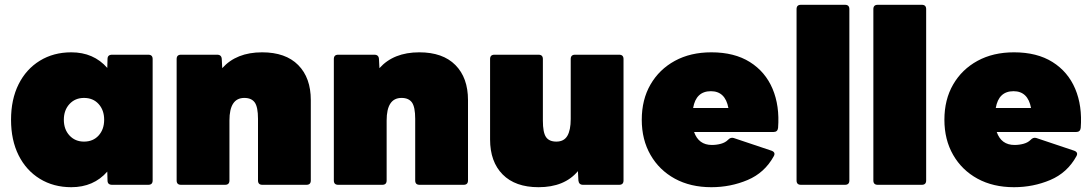

<svg xmlns="http://www.w3.org/2000/svg" viewBox="-20 -770 4550 800"><path d="M277 10Q203 10 146 -25Q89 -60 57.5 -123Q26 -186 26 -271Q26 -356 57.5 -419Q89 -482 146 -517Q203 -552 277 -552Q370 -552 427 -487L428 -524Q428 -542 447 -542H598Q616 -542 616 -524V-18Q616 0 598 0H447Q428 0 428 -18L427 -55Q370 10 277 10ZM330 -180Q368 -180 391 -205.5Q414 -231 414 -271Q414 -311 391 -336.5Q368 -362 330 -362Q293 -362 269.5 -336.5Q246 -311 246 -271Q246 -231 269.5 -205.5Q293 -180 330 -180Z M734 0Q716 0 716 -18V-524Q716 -542 734 -542H885Q903 -542 904 -524L906 -486Q965 -552 1072 -552Q1170 -552 1222.5 -499Q1275 -446 1275 -353V-18Q1275 0 1257 0H1073Q1055 0 1055 -18V-275Q1055 -324 1041.5 -343Q1028 -362 998 -362Q936 -362 936 -268V-18Q936 0 918 0Z M1389 0Q1371 0 1371 -18V-524Q1371 -542 1389 -542H1540Q1558 -542 1559 -524L1561 -486Q1620 -552 1727 -552Q1825 -552 1877.5 -499Q1930 -446 1930 -353V-18Q1930 0 1912 0H1728Q1710 0 1710 -18V-275Q1710 -324 1696.5 -343Q1683 -362 1653 -362Q1591 -362 1591 -268V-18Q1591 0 1573 0Z M2224 10Q2127 10 2074.5 -43Q2022 -96 2022 -189V-524Q2022 -542 2040 -542H2224Q2242 -542 2242 -524V-267Q2242 -218 2255 -199Q2268 -180 2298 -180Q2330 -180 2344 -204Q2358 -228 2358 -274V-524Q2358 -542 2376 -542H2560Q2578 -542 2578 -524V-18Q2578 0 2560 0H2409Q2392 0 2390 -18L2388 -57Q2332 10 2224 10Z M2944 10Q2857 10 2792 -25.5Q2727 -61 2690.5 -124.5Q2654 -188 2654 -271Q2654 -355 2690.5 -418Q2727 -481 2792 -516.5Q2857 -552 2944 -552Q3040 -552 3104.5 -511.5Q3169 -471 3199 -400Q3229 -329 3222 -237Q3220 -220 3203 -220H2872Q2891 -166 2946 -166Q2966 -166 2984 -171Q3002 -176 3013 -187Q3024 -199 3037 -195L3195 -142Q3213 -135 3204 -119Q3166 -50 3095 -20Q3024 10 2944 10ZM2942 -390Q2880 -390 2868 -320H3015Q3002 -390 2942 -390Z M3317 0Q3299 0 3299 -18V-732Q3299 -750 3317 -750H3501Q3519 -750 3519 -732V-18Q3519 0 3501 0Z M3637 0Q3619 0 3619 -18V-732Q3619 -750 3637 -750H3821Q3839 -750 3839 -732V-18Q3839 0 3821 0Z M4205 10Q4118 10 4053 -25.5Q3988 -61 3951.5 -124.5Q3915 -188 3915 -271Q3915 -355 3951.5 -418Q3988 -481 4053 -516.5Q4118 -552 4205 -552Q4301 -552 4365.5 -511.5Q4430 -471 4460 -400Q4490 -329 4483 -237Q4481 -220 4464 -220H4133Q4152 -166 4207 -166Q4227 -166 4245 -171Q4263 -176 4274 -187Q4285 -199 4298 -195L4456 -142Q4474 -135 4465 -119Q4427 -50 4356 -20Q4285 10 4205 10ZM4203 -390Q4141 -390 4129 -320H4276Q4263 -390 4203 -390Z"/></svg>

Font: LINE Seed Sans Heavy
Style: Regular
Weight: 900
Designer: LINE VX Design & Dalton Maag Ltd & Sandoll Inc
Foundry: Dalton Maag Ltd
Version: Version 1.003